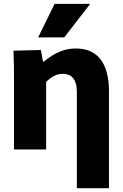

<svg xmlns="http://www.w3.org/2000/svg" viewBox="-20 -787 648 1011"><path d="M53.8 -347.5Q53.8 -396.8 53.3 -439.8Q52.8 -482.8 51 -520L195.3 -523.8L206.3 -462.5H210.8Q227.3 -476.8 252.3 -492.8Q277.3 -508.8 309.2 -520.2Q341.2 -531.7 378.7 -531.7Q427 -531.7 460.7 -514.7Q494.3 -497.7 514.5 -467.6Q534.7 -437.5 544.2 -396.8Q553.8 -356.2 553.8 -308.8V204H384.7V-304.8Q384.7 -329.2 379.3 -346.8Q374 -364.3 364.4 -375.9Q354.8 -387.5 341.5 -392.9Q328.2 -398.3 312.2 -398.3Q292.5 -398.3 276.1 -392.2Q259.7 -386 246.7 -376.2Q233.7 -366.3 223 -356V0H53.8ZM180.8 -590 267.5 -766.7H455L318.3 -590Z"/></svg>

Font: Murecho Thin
Style: Regular
Weight: 100
Designer: Neil Summerour
Foundry: Positype
Version: Version 1.010